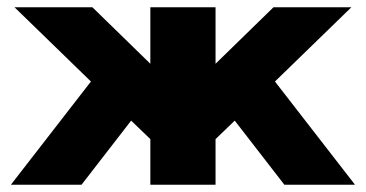

<svg xmlns="http://www.w3.org/2000/svg" viewBox="-20 -510 1010 530"><path d="M10 0 231 -285 20 -490H235L395 -334V-490H575V-334L735 -490H950L739 -285L960 0H765L628 -177L575 -126V0H395V-126L342 -177L205 0Z"/></svg>

Font: Xolonium
Style: Bold
Weight: 700
Designer: Severin Meyer
Version: Version 4.2